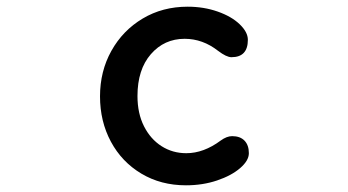

<svg xmlns="http://www.w3.org/2000/svg" viewBox="-20 -526 1040 574"><path d="M721 -407Q721 -355 672 -355Q657 -355 632 -374Q586 -410 532 -410Q471 -410 431 -364Q391 -318 391 -239Q391 -187 410.5 -148.5Q430 -110 463 -89Q496 -68 537 -68Q589 -68 640 -106Q658 -119 674 -119Q698 -119 711 -105.5Q724 -92 724 -68Q724 -46 698 -23.5Q672 -1 629 13.5Q586 28 536 28Q461 28 402.5 -7Q344 -42 311.5 -102.5Q279 -163 279 -238Q279 -313 313 -374Q347 -435 406.5 -470.5Q466 -506 541 -506Q589 -506 630.5 -491.5Q672 -477 696.5 -453.5Q721 -430 721 -407Z"/></svg>

Font: 寒蝉全圆体 Bold
Style: Regular
Weight: 700
Designer: Warren2060
      Designed by Motoya company      

      [Varela Round]
      Joe Prince(Latin component); Avraham Cornf
Foundry: ChillType
Version: Version 3.200